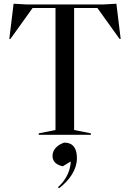

<svg xmlns="http://www.w3.org/2000/svg" viewBox="-20 -724 698 1031"><path d="M188 0H468V-8L378 -26V-681H503L622 -515H628L605 -704L533 -700H125L53 -704L30 -515H36L155 -681H278V-26L188 -8ZM317 169 360 143C357 211 318 258 291 281L297 287C357 241 393 184 393 126C393 55 356 41 324 42C286 55 262 81 262 113C262 133 271 159 317 169Z"/></svg>

Font: Mazius Display
Style: Regular
Weight: 400
Designer: Alberto Casagrande & Collletttivo
Foundry: Collletttivo
Version: Version 2.000;Glyphs 3.2 (3217)